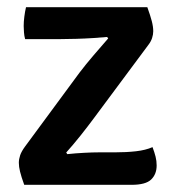

<svg xmlns="http://www.w3.org/2000/svg" viewBox="-20 -515 487 535"><path d="M201.5 -312.5Q219 -335.5 241 -361.2Q263 -387 281.5 -408L278.5 -412Q263 -410.5 240 -409Q217 -407.5 192.5 -406.8Q168 -406 147.5 -406H50Q47.5 -415 46.8 -425Q46 -435 46 -442.5Q46 -454.5 47.8 -468.5Q49.5 -482.5 52.5 -495H390.5Q399 -471.5 403 -456Q407 -440.5 407 -428Q407 -419 403.8 -409Q400.5 -399 393.5 -390L241.5 -185.5Q224.5 -162.5 203.8 -136.5Q183 -110.5 164.5 -90L167.5 -85.5Q191 -88 214.5 -89.2Q238 -90.5 256.5 -90.5H300.5Q332 -90.5 358.8 -93.5Q385.5 -96.5 405 -105Q410.5 -90.5 413.5 -78.5Q416.5 -66.5 416.5 -54Q416.5 -29.5 401.2 -14.8Q386 0 346.5 0H47.5Q39 -23.5 35.8 -37Q32.5 -50.5 32.5 -61.5Q32.5 -71.5 36.2 -82.5Q40 -93.5 50 -107Z"/></svg>

Font: Signika Medium
Style: Regular
Weight: 500
Designer: Anna Giedry
Foundry: Anna Giedry
Version: Version 2.000